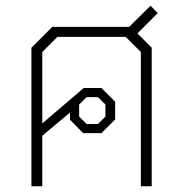

<svg xmlns="http://www.w3.org/2000/svg" viewBox="-20 -652 641 672"><path d="M461 -535 511 -485V0H473V-470L420 -523H181L128 -470V-220L273 -344H335L383 -296V-234L335 -186H271L225 -233V-258L128 -177V0H90V-485L163 -558H432L507 -632L532 -606ZM257 -244 283 -218H323L349 -244V-286L323 -312H283L257 -286Z"/></svg>

Font: Chakra Petch ExtraLight
Style: Regular
Weight: 275
Designer: Katatrad Aksorn Co.,Ltd.
Foundry: Cadson Demak Co.,Ltd.
Version: Version 1.000; ttfautohint (v1.6)